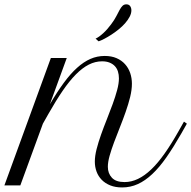

<svg xmlns="http://www.w3.org/2000/svg" viewBox="-126 -842 869 872"><path d="M105 -578.6H177.2L100.6 -368.7Q133.3 -424.3 163.6 -465.6Q193.8 -506.8 223.9 -533.9Q253.9 -561 284.7 -574.5Q315.4 -587.9 349.6 -587.9Q380.4 -587.9 403.3 -577.9Q426.3 -567.9 441.9 -550.5Q457.5 -533.2 465.3 -510.3Q473.1 -487.3 473.1 -461.9Q473.1 -434.1 465.1 -401.4Q457 -368.7 444.8 -334Q432.6 -299.3 418.5 -263.9Q404.3 -228.5 392.1 -195.8Q379.9 -163.1 371.8 -134.5Q363.8 -106 363.8 -84.5Q363.8 -54.7 382.1 -34.9Q400.4 -15.1 439.5 -15.1Q470.7 -15.1 500.7 -29.5Q530.8 -43.9 560.8 -72.5Q590.8 -101.1 621.3 -144.3Q651.9 -187.5 684.1 -244.6L709.5 -289.6L722.7 -280.3L697.3 -235.4Q662.1 -173.8 629.9 -127.7Q597.7 -81.5 565.4 -51.3Q533.2 -21 499.8 -5.9Q466.3 9.3 428.7 9.3Q397.9 9.3 374.8 0Q351.6 -9.3 335.9 -25.4Q320.3 -41.5 312.5 -62.7Q304.7 -84 304.7 -107.9Q304.7 -133.3 312.7 -164.8Q320.8 -196.3 333 -230.7Q345.2 -265.1 359.4 -300.5Q373.5 -335.9 385.7 -369.4Q397.9 -402.8 406 -432.9Q414.1 -462.9 414.1 -486.3Q414.1 -502.9 409.7 -517.1Q405.3 -531.2 395.8 -541.5Q386.2 -551.8 371.8 -557.6Q357.4 -563.5 337.4 -563.5Q306.6 -563.5 277.3 -548.6Q248 -533.7 218.5 -503.9Q189 -474.1 158.4 -429.4Q127.9 -384.8 94.2 -325.2L68.8 -280.3L-33.7 0H-106ZM308.1 -666.5Q323.2 -673.3 342.5 -690.9Q361.8 -708.5 378.9 -731.9Q393.6 -751.5 402.1 -768.1Q410.6 -784.7 417.2 -796.9Q423.8 -809.1 430.7 -815.7Q437.5 -822.3 447.8 -822.3Q459.5 -822.3 465.1 -814.2Q470.7 -806.2 470.7 -794.9Q470.7 -780.8 462.6 -765.6Q454.6 -750.5 441.9 -736.1Q429.2 -721.7 412.8 -708.5Q396.5 -695.3 379.9 -684.6Q363.3 -673.8 347.9 -665.8Q332.5 -657.7 321.8 -654.3Z"/></svg>

Font: Petit Formal Script
Style: Regular
Weight: 400
Version: Version 1.001; ttfautohint (v0.8) -G 200 -r 50